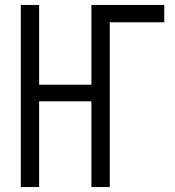

<svg xmlns="http://www.w3.org/2000/svg" viewBox="-20 -755 707 775"><path d="M64 0V-735H138V-413H349V-735H643V-665H423V0H349V-346H138V0Z"/></svg>

Font: Huly
Style: Regular
Weight: 400
Designer: Belleve Invis
Foundry: Belleve Invis
Version: Version 33.2.5; ttfautohint (v1.8.4)